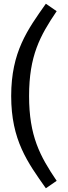

<svg xmlns="http://www.w3.org/2000/svg" viewBox="-20 -795 364 1030"><path d="M226 -775C128 -636 40 -517 40 -280C40 -43 128 76 226 215L284 175C194 42 136 -66 136 -280C136 -495 194 -602 284 -735Z"/></svg>

Font: Fira Math
Style: Regular
Weight: 400
Designer: Xiangdong Zeng
Foundry: Xiangdong Zeng
Version: Version 0.3.4